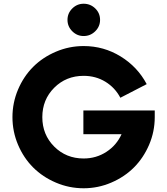

<svg xmlns="http://www.w3.org/2000/svg" viewBox="-20 -1009 905 1039"><path d="M432.6 -814Q397 -814 371.1 -839.8Q345.2 -865.7 345.2 -901.4Q345.2 -937.5 371.1 -963.1Q397 -988.8 432.6 -988.8Q469.2 -988.8 495.4 -963.4Q521.5 -938 521.5 -901.4Q521.5 -865.7 495.4 -839.8Q469.2 -814 432.6 -814ZM431.2 -411.1H817.4V-375Q817.4 -296.9 786.9 -225.6Q756.3 -154.3 704.8 -102.8Q653.3 -51.3 582 -20.8Q510.7 9.8 432.6 9.8Q354 9.8 282.5 -20.8Q210.9 -51.3 159.4 -102.8Q107.9 -154.3 77.6 -225.6Q47.4 -296.9 47.4 -375Q47.4 -453.1 77.6 -524.4Q107.9 -595.7 159.4 -647.2Q210.9 -698.7 282.5 -729.2Q354 -759.8 432.6 -759.8Q541.5 -759.8 633.1 -703.4Q724.6 -647 773.9 -553.7L631.3 -480Q602.5 -534.7 550.3 -566.7Q498 -598.6 432.6 -598.6Q337.9 -598.6 273.4 -534.2Q209 -469.7 209 -375Q209 -280.3 273.4 -215.8Q337.9 -151.4 432.6 -151.4Q501 -151.4 555.9 -187.3Q610.8 -223.1 637.7 -282.7H431.2Z"/></svg>

Font: Now Alt
Style: Bold
Weight: 700
Designer: Alfredo Marco Pradil
Foundry: Alfredo Marco Pradil
Version: Version 1.002;PS 001.002;hotconv 1.0.88;makeotf.lib2.5.64775